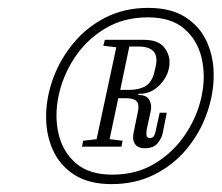

<svg xmlns="http://www.w3.org/2000/svg" viewBox="-20 -760 562 487"><path d="M263 -293Q205 -293 168 -317Q131 -341 113.5 -381Q96 -421 97 -469Q98 -517 116 -564.5Q134 -612 167.5 -652Q201 -692 248.5 -716Q296 -740 356 -740Q414 -740 451 -716Q488 -692 505.5 -652Q523 -612 522 -564.5Q521 -517 503.5 -469Q486 -421 452.5 -381Q419 -341 371 -317Q323 -293 263 -293ZM265 -317Q327 -317 374 -346Q421 -375 451 -420.5Q481 -466 491.5 -516.5Q502 -567 491.5 -612.5Q481 -658 447.5 -687Q414 -716 355 -716Q293 -716 245.5 -687Q198 -658 168.5 -612.5Q139 -567 128.5 -516.5Q118 -466 128.5 -420.5Q139 -375 172.5 -346Q206 -317 265 -317ZM347 -384Q329 -384 322 -395.5Q315 -407 319 -424L329 -473Q334 -493 327.5 -502Q321 -511 297 -511H280L258 -407L291 -403L288 -388H188L191 -403L225 -407L275 -640L242 -644L246 -659H344Q380 -659 395 -641.5Q410 -624 410 -602Q410 -572 387.5 -547Q365 -522 334 -522H331V-519H333Q352 -519 359 -506Q366 -493 362 -477L352 -431Q351 -425 351.5 -417.5Q352 -410 360 -410Q368 -410 371 -416Q374 -422 375 -428L385 -474H403L393 -424Q391 -411 380.5 -397.5Q370 -384 347 -384ZM285 -532H308Q333 -532 349.5 -542Q366 -552 372 -579L375 -592Q386 -642 331 -642H308Z"/></svg>

Font: Xanh Mono
Style: Italic
Weight: 400
Italic angle: -12°
Monospace: yes
Designer: Lam Bao, Duy Dao
Foundry: Yellow Type Foundry
Version: Version 3.101; ttfautohint (v1.8.3)